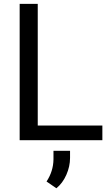

<svg xmlns="http://www.w3.org/2000/svg" viewBox="-20 -731 578 1001"><path d="M176.8 -76.7H513.7V0H82.5V-710.9H176.8ZM273.9 250.5 222.7 215.3Q257.8 162.1 258.8 100.1V55.2H345.2V92.3Q345.2 136.7 325.9 180.4Q306.6 224.1 273.9 250.5Z"/></svg>

Font: RobotoInd
Style: Regular
Weight: 400
Designer: Google
Version: Version 2.001101; 2014